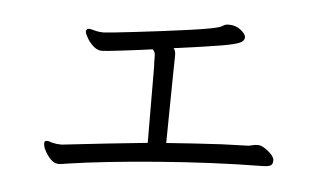

<svg xmlns="http://www.w3.org/2000/svg" viewBox="-42 -669 1085 646"><g transform="rotate(5 500.0 -346.5)"><path d="M859 -141Q690 -139 507.5 -124.5Q325 -110 206 -92Q182 -88 176 -88L170 -89Q153 -92 137.5 -115Q122 -138 122 -152Q122 -159 124.5 -160.5Q127 -162 132 -162Q136 -162 141 -160Q146 -158 152 -157Q163 -154 178 -154H182Q339 -172 469 -185L468 -442Q467 -451 467 -479Q467 -493 458 -500Q416 -494 357.5 -487Q299 -480 289 -480Q273 -480 259.5 -492Q246 -504 237.5 -519Q229 -534 229 -540Q229 -546 234 -549Q236 -550 240 -550Q244 -550 254.5 -547Q265 -544 274 -543L289 -542Q299 -542 394 -553Q489 -564 575.5 -576Q662 -588 680 -596Q683 -597 689 -601Q695 -605 707 -605Q730 -605 747 -591.5Q764 -578 764 -567Q764 -555 748.5 -548Q733 -541 686.5 -533Q640 -525 528 -510Q535 -501 535 -489V-479L534 -425L531 -190Q624 -197 718 -202L808 -205Q813 -206 821.5 -208Q830 -210 837 -210H842Q855 -209 874.5 -193Q894 -177 895 -165V-161Q895 -149 886.5 -145Q878 -141 859 -141Z"/></g></svg>

Font: Iansui
Style: Regular
Weight: 400
Designer: But Ko / Fontworks Inc.
Foundry: zi-hi.com / Fontworks Inc.
Version: Version 1.002